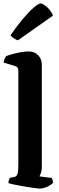

<svg xmlns="http://www.w3.org/2000/svg" viewBox="-20 -1100 344 1120"><path d="M214 0Q204 0 178.5 -3.5Q153 -7 122.5 -12Q92 -17 66.5 -22.5Q41 -28 29 -32Q29 -40 32 -49Q35 -58 38 -63L60 -67Q77 -69 82 -85Q87 -101 87 -146V-688Q87 -696 83.5 -703.5Q80 -711 70 -714L1 -735Q3 -749 7.5 -758.5Q12 -768 15 -772Q26 -777 49 -783.5Q72 -790 99 -795Q126 -800 146 -800Q181 -800 202.5 -778Q224 -756 224 -721V-127Q224 -106 219 -91.5Q214 -77 210 -71L282 -62Q284 -58 286.5 -50Q289 -42 289 -33Q283 -26 269.5 -18Q256 -10 241 -5Q226 0 214 0ZM85 -865Q71 -869 59 -878Q47 -887 41 -894Q79 -949 114.5 -991Q150 -1033 177.5 -1056.5Q205 -1080 217 -1080Q226 -1080 241 -1069.5Q256 -1059 269.5 -1042.5Q283 -1026 289 -1009Z"/></svg>

Font: Texturina 12pt
Style: Bold
Weight: 700
Designer: Guillermo Torres Carreño
Foundry: Omnibus-Type
Version: Version 1.002